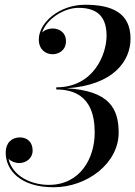

<svg xmlns="http://www.w3.org/2000/svg" viewBox="-20 -779 570 809"><path d="M480 -220C480 -322.5 439.5 -396.5 261 -407C458.5 -420 530 -522.5 530 -616C530 -726.5 449.5 -759 338 -759C232 -759 143.5 -685 143.5 -612.5C143.5 -571.5 171 -550.5 201.5 -550.5C226.5 -550.5 258 -566 258 -606C258 -641 231 -659 201.5 -659C186.5 -659 169 -653.5 157.5 -642C177 -701 250.5 -746 311 -746C398 -746 429 -700 429 -628C429 -552 376 -411 217 -411V-402C361 -402 379 -294 379 -220C379 -111 317 0 186 0C107 0 31 -40 16 -110C26.5 -99 43.5 -92 61 -92C90.5 -92 117.5 -112.5 117.5 -144.5C117.5 -180.5 94.5 -200 64 -200C29 -200 4 -177 4 -136C4 -63.5 64 10 206 10C347 10 480 -91 480 -220Z"/></svg>

Font: Bodoni* 24pt
Style: Italic
Weight: 400
Italic angle: -13°
Version: Version 2.3